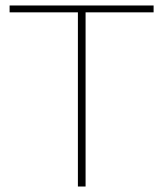

<svg xmlns="http://www.w3.org/2000/svg" viewBox="-20 -680 595 700"><path d="M540 -660V-635H292V0H264V-635H15V-660Z"/></svg>

Font: Elaine Sans ExtraLight
Style: Regular
Weight: 275
Designer: Wei Huang
Foundry: Wei Huang
Version: Version 2.001;December 24, 2019;FontCreator 12.0.0.2547 64-b